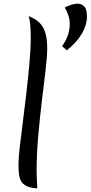

<svg xmlns="http://www.w3.org/2000/svg" viewBox="-20 -1014 495 1049"><path d="M81 -117Q81 -150 88 -211Q95 -272 105 -349Q115 -426 124.5 -509Q134 -592 141 -670Q148 -748 148 -809Q148 -850 145 -880.5Q142 -911 136 -926Q174 -912 196.5 -889Q219 -866 228.5 -832Q238 -798 238 -751Q238 -705 229 -631Q220 -557 209 -465Q198 -373 189 -273Q180 -173 180 -75Q180 -52 181.5 -29.5Q183 -7 184 15Q147 13 126 3Q105 -7 95.5 -24Q86 -41 83.5 -64.5Q81 -88 81 -117ZM334 -973Q348 -981 368.5 -987.5Q389 -994 404 -994Q424 -994 439.5 -979.5Q455 -965 455 -923Q455 -878 427.5 -830.5Q400 -783 345 -739L319 -762Q340 -790 350.5 -820.5Q361 -851 361 -882Q361 -908 353 -931Q345 -954 334 -973Z"/></svg>

Font: Merienda
Style: Regular
Weight: 400
Designer: Eduardo Rodriguez Tunni
Foundry: Eduardo Rodriguez Tunni
Version: Version 2.001